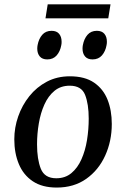

<svg xmlns="http://www.w3.org/2000/svg" viewBox="-20 -844 577 878"><path d="M45.4 -207Q45.4 -260.3 63.2 -311.5Q81.1 -362.8 114.3 -404.3Q147.5 -445.8 194.3 -470.5Q241.2 -495.1 299.3 -495.1Q367.7 -495.1 409.9 -466.3Q452.1 -437.5 471.7 -388.4Q491.2 -339.4 491.2 -277.3Q491.2 -198.7 460.9 -132.3Q430.7 -65.9 374.3 -26.1Q317.9 13.7 239.3 13.7Q172.9 13.7 129.9 -15.1Q86.9 -43.9 66.2 -93.8Q45.4 -143.6 45.4 -207ZM237.3 -28.8Q278.3 -28.8 306.6 -52.5Q335 -76.2 352.5 -115.7Q370.1 -155.3 377.9 -203.6Q385.7 -252 385.7 -301.3Q385.7 -368.2 369.1 -410.2Q352.5 -452.1 298.8 -452.1Q257.8 -452.1 229.2 -428.7Q200.7 -405.3 183.1 -366.2Q165.5 -327.1 157.5 -279.5Q149.4 -231.9 149.4 -183.6Q149.4 -115.7 166.7 -72.3Q184.1 -28.8 237.3 -28.8ZM403.3 -572.3Q380.4 -572.3 368.9 -585.9Q357.4 -599.6 357.4 -621.6Q357.4 -629.9 358.9 -637.7Q364.3 -666.5 380.1 -684.8Q396 -703.1 422.9 -703.1Q445.8 -703.1 457.3 -689.5Q468.8 -675.8 468.8 -653.3Q468.8 -649.9 468.5 -645.8Q468.3 -641.6 467.3 -637.7Q462.4 -609.4 446.3 -590.8Q430.2 -572.3 403.3 -572.3ZM196.3 -572.3Q173.3 -572.3 161.9 -585.9Q150.4 -599.6 150.4 -621.6Q150.4 -629.9 151.9 -637.7Q157.2 -666.5 173.1 -684.8Q189 -703.1 215.8 -703.1Q238.8 -703.1 250.2 -689.5Q261.7 -675.8 261.7 -653.3Q261.7 -649.9 261.5 -645.8Q261.2 -641.6 260.3 -637.7Q255.4 -609.4 239.3 -590.8Q223.1 -572.3 196.3 -572.3ZM188 -760.3 198.2 -824.2H485.4L475.1 -760.3Z"/></svg>

Font: Gelasio
Style: Italic
Weight: 400
Italic angle: -8.5°
Designer: Eben Sorkin
Foundry: Eben Sorkin
Version: Version 1.008